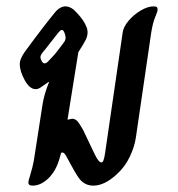

<svg xmlns="http://www.w3.org/2000/svg" viewBox="-20 -573 560 603"><path d="M69 0Q69 -5 74 -20Q83 -50 86 -67L113 -241Q118 -276 134 -315L133 -316L110 -300Q101 -293 92 -293Q73 -293 57.5 -321.5Q42 -350 42 -372Q42 -387 57 -409Q120 -495 156 -538Q170 -553 186 -553Q198 -553 211 -543Q221 -534 232.5 -520Q244 -506 250 -492Q255 -482 255 -471Q255 -460 249.5 -448.5Q244 -437 226 -409L192 -197Q204 -200 206 -200Q216 -200 222.5 -193Q229 -186 241 -165L270 -104Q272 -100 278 -87.5Q284 -75 289 -69Q294 -63 299 -63Q303 -63 305.5 -71Q308 -79 310 -92L365 -469Q367 -488 383.5 -507.5Q400 -527 422 -540Q444 -553 463 -553Q469 -553 472 -551Q475 -549 475 -543Q475 -537 467.5 -519.5Q460 -502 455 -471L407 -143Q403 -113 387.5 -80.5Q372 -48 346 -25Q308 10 273 10Q246 10 229 -12Q217 -28 191 -77Q183 -94 176 -94Q172 -94 171 -90.5Q170 -87 170 -86L166 -72Q155 -35 131.5 -12.5Q108 10 82 10Q69 10 69 0ZM130 -379Q150 -399 163.5 -417Q177 -435 180 -439Q186 -446 186 -455Q186 -461 182.5 -470Q179 -479 174 -479Q170 -479 162 -469L122 -418Q114 -409 110.5 -403.5Q107 -398 107 -394Q107 -388 111 -381Q115 -374 120 -374Q125 -374 130 -379Z"/></svg>

Font: Charm
Style: Bold
Weight: 700
Designer: Katatrad Aksorn Co.,Ltd.
Foundry: Cadson Demak Co.,Ltd.
Version: Version 1.001